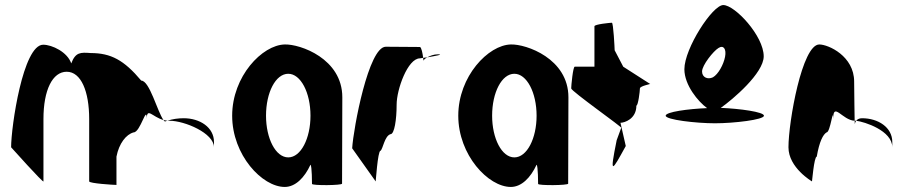

<svg xmlns="http://www.w3.org/2000/svg" viewBox="-20 -732 3612 760"><path d="M24 -149C24 -149 152 -6 152 -14V-261C152 -376 188 -448 244 -448C301 -448 333 -370 333 -261V-14C333 -6 430 0 441 0V-112C451 -164 479 -200 509 -208C536 -208 561 -320 561 -261C561 -309 583 -269 627 -257C603 -290 572 -413 539 -413C471 -494 419 -522 339 -522C299 -525 279 -526 262 -481C247 -526 186 -555 151 -555C71 -555 24 -230 24 -149ZM627 -257C629 -254 631 -252 633 -251L642 -254ZM642 -254H651C711 -254 827 -205 827 -149V-170C827 -228 771 -264 707 -264C686 -264 663 -261 642 -254Z M899 -274C899 -118 1018 8 1107 8C1149 8 1185 -28 1209 -80C1215 -76 1215 -4 1215 -4C1215 3 1334 2 1334 -5L1335 -347C1335 -500 1168 -558 1107 -556C1018 -554 899 -430 899 -274ZM1033 -274C1033 -366 1071 -440 1121 -440C1170 -440 1209 -366 1209 -274C1209 -184 1171 -109 1121 -109C1071 -109 1033 -184 1033 -274Z M1374 -145 1467 -14C1467 -6 1475 -135 1486 -135C1496 -142 1502 -194 1526 -201C1541 -201 1550 -258 1550 -318C1550 -378 1594 -501 1642 -501C1642 -501 1647 -502 1655 -503C1653 -520 1648 -546 1642 -546C1642 -546 1549 -547 1507 -547C1439 -547 1379 -225 1374 -145ZM1655 -503C1656 -498 1656 -494 1656 -491C1656 -494 1662 -500 1671 -505C1665 -504 1660 -504 1655 -503ZM1671 -505C1701 -510 1740 -517 1713 -517C1697 -517 1682 -511 1671 -505Z M1794 -274C1794 -118 1913 8 2002 8C2044 8 2080 -28 2104 -80C2110 -76 2110 -4 2110 -4C2110 3 2229 2 2229 -5L2230 -347C2230 -500 2063 -558 2002 -556C1913 -554 1794 -430 1794 -274ZM1928 -274C1928 -366 1966 -440 2016 -440C2065 -440 2104 -366 2104 -274C2104 -184 2066 -109 2016 -109C1966 -109 1928 -184 1928 -274Z M2241 -382C2241 -371 2447 -226 2439 -226L2421 -177C2392 -34 2402 -54 2457 -154L2436 -246C2452 -246 2499 -261 2499 -314C2506 -314 2513 -371 2513 -382C2513 -392 2560 -400 2553 -400L2447 -468L2413 -533C2413 -540 2408 -642 2402 -642C2396 -642 2333 -636 2333 -628V-468H2255C2248 -468 2241 -392 2241 -382Z M2615 -274C2615 -258 2735 -244 2810 -244C2885 -244 3004 -258 3004 -274C3004 -289 2908 -302 2833 -305C2880 -338 3003 -442 3003 -509C3003 -590 2889 -712 2843 -712C2800 -712 2689 -540 2689 -458C2689 -395 2744 -329 2779 -304C2704 -301 2615 -289 2615 -274ZM2759 -449C2759 -474 2804 -530 2824 -542C2844 -555 2856 -538 2850 -507C2844 -476 2823 -438 2802 -426C2781 -416 2759 -426 2759 -449Z M3101 -149C3101 -68 3194 -14 3194 -14C3194 -6 3202 -112 3213 -112C3223 -171 3238 -200 3252 -208C3267 -208 3278 -314 3278 -261C3278 -331 3314 -256 3363 -254C3363 -281 3361 -346 3361 -409C3361 -510 3259 -556 3223 -556C3155 -556 3101 -250 3101 -149ZM3363 -254C3364 -246 3363 -242 3364 -241C3364 -237 3363 -246 3369 -254ZM3369 -254C3402 -250 3512 -215 3512 -149V-170C3512 -228 3456 -264 3392 -264C3380 -264 3373 -259 3369 -254Z"/></svg>

Font: Ampere
Style: UltCnd
Weight: 400
Version: Version 1